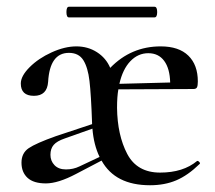

<svg xmlns="http://www.w3.org/2000/svg" viewBox="-20 -531 629 563"><path d="M212.9 -43 272 -70.8Q254.9 -106 251 -153.8L169.9 -125Q147 -117.2 137.5 -106.2Q127.9 -95.2 127.9 -77.1Q127.9 -59.1 139.9 -46.6Q151.9 -34.2 173.3 -34.2Q194.8 -34.2 212.9 -43ZM330.1 -285.2 479 -289.1Q478 -330.1 461.4 -352.5Q444.8 -375 414.8 -375Q384.8 -375 362.3 -351.6Q339.8 -328.1 330.1 -285.2ZM451.2 -395Q504.4 -395 532.2 -367.9Q560.1 -340.8 560.1 -292Q560.1 -279.8 557.6 -274.9Q555.2 -270 546.9 -270L327.1 -269Q323.2 -248 323.2 -214.8Q324.2 -134.8 353 -79.8Q381.8 -24.9 449.5 -24.9Q517.1 -24.9 558.1 -59.1H559.1Q562 -59.1 564.9 -55.4Q567.9 -51.8 564.9 -49.8Q530.8 -16.6 496.8 -2.2Q462.9 12.2 419.9 12.2Q317.9 12.2 277.8 -60.1L203.1 -21Q150.4 6.8 114.5 6.8Q78.6 6.8 60.8 -9.5Q43 -25.9 43 -54Q43 -82 64 -96.4Q85 -110.8 144 -131.8L250 -167V-169.9Q247.1 -253.9 242.4 -293.5Q237.8 -333 224.4 -354.5Q210.9 -376 182.1 -376Q126 -376 121.1 -291Q118.2 -250 79.6 -250Q41 -250 41 -286.1Q41 -308.1 66.9 -334Q92.8 -359.9 131.3 -377.4Q169.9 -395 203.9 -395Q237.8 -395 264.4 -377.9Q291 -360.8 303.2 -332Q364.3 -395 451.2 -395ZM433.1 -511.2Q440.9 -511.2 440.9 -495.6Q440.9 -480 433.1 -480H182.1Q174.8 -480 174.8 -495.6Q174.8 -511.2 182.1 -511.2Z"/></svg>

Font: Cormorant-Medium
Style: Regular
Weight: 500
Designer: Christian Thalmann (Catharsis Fonts)
Version: Version 3.000